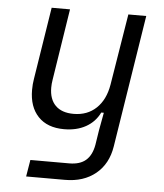

<svg xmlns="http://www.w3.org/2000/svg" viewBox="-52 -596 705 823"><g transform="rotate(5 300.0 -185.0)"><path d="M467 -550H544L454 19Q442 95 390 137.5Q338 180 258 180H91L103 108H270Q316 108 341.5 86Q367 64 375 19L385 -45L399 -121H388Q368 -80 328.5 -58Q289 -36 235 -36Q163 -36 123.5 -77.5Q84 -119 84 -192Q84 -217 88 -240L137 -550H216L168 -243Q165 -225 165 -209Q165 -159 192 -132Q219 -105 270 -105Q329 -105 367.5 -141.5Q406 -178 417 -243Z"/></g></svg>

Font: JetBrains Mono Semi Light
Style: Italic
Weight: 350
Italic angle: -9°
Monospace: yes
Designer: Philipp Nurullin, Konstantin Bulenkov
Foundry: JetBrains
Version: 2.002